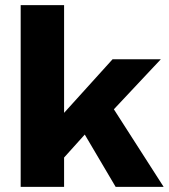

<svg xmlns="http://www.w3.org/2000/svg" viewBox="-20 -732 662 752"><path d="M231 -712H61V0H231V-115L312 -205L433 0H621L426 -304L610 -500H421L231 -290Z"/></svg>

Font: Work Sans
Style: Bold
Weight: 700
Designer: Wei Huang
Foundry: Wei Huang
Version: Version 2.012